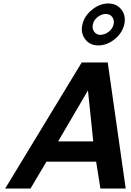

<svg xmlns="http://www.w3.org/2000/svg" viewBox="-20 -1080 749 1100"><path d="M691.9 -939.9Q680.7 -890.6 636.7 -855.2Q592.8 -819.8 543.9 -819.8Q494.6 -819.8 467.8 -855.5Q440.9 -891.1 452.1 -939.9Q463.4 -988.8 507.3 -1024.4Q551.3 -1060.1 600.1 -1060.1Q648.9 -1060.1 676 -1024.4Q703.1 -988.8 691.9 -939.9ZM700.2 0H555.2L530.8 -153.8H246.1L154.8 0H9.8L448.2 -722.2H597.2ZM558.1 -879.9 557.1 -880.9Q581.5 -880.9 603.8 -898.9Q626 -917 630.9 -940.9Q636.2 -965.3 623 -982.7Q609.9 -1000 585.9 -1000Q561.5 -1000 539.3 -982.4Q517.1 -964.8 512.2 -940.9Q506.3 -916 519.8 -897.9Q533.2 -879.9 558.1 -879.9ZM514.2 -270 483.9 -562 313 -270Z"/></svg>

Font: Perun
Style: Bold Italic
Weight: 700
Italic angle: -12°
Foundry: Copyright (c) Stefan Peev, Context Ltd, 2016
Version: Version 001.000